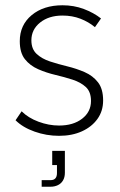

<svg xmlns="http://www.w3.org/2000/svg" viewBox="-20 -505 456 728"><path d="M204 10Q156 10 111 -6Q66 -22 39 -49L62 -83Q87 -58 126 -43.5Q165 -29 204 -29Q258 -29 291.5 -55Q325 -81 325 -122Q325 -157 305.5 -175Q286 -193 255 -203Q224 -213 190 -221Q156 -229 125 -242.5Q94 -256 74.5 -280.5Q55 -305 55 -349Q55 -410 100 -447.5Q145 -485 217 -485Q260 -485 297.5 -471Q335 -457 363 -435L340 -402Q316 -422 285 -434Q254 -446 217 -446Q165 -446 132 -419.5Q99 -393 99 -352Q99 -319 119 -300.5Q139 -282 169.5 -272Q200 -262 235 -253.5Q270 -245 301 -231.5Q332 -218 351.5 -193Q371 -168 371 -124Q371 -84 349.5 -54Q328 -24 290.5 -7Q253 10 204 10ZM138 203V178H172Q196 178 196 151V121H178V67H226V150Q226 167 219 179Q212 191 199.5 197Q187 203 172 203Z"/></svg>

Font: SUSE ExtraLight
Style: Regular
Weight: 250
Designer: Rene Bieder
Foundry: SUSE
Version: Version 1.000